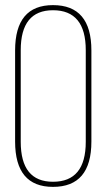

<svg xmlns="http://www.w3.org/2000/svg" viewBox="-20 -725 416 750"><path d="M39 -172V-528Q39 -705 187 -705Q337 -705 337 -528V-172Q337 5 187 5Q39 5 39 -172ZM61 -529V-171Q61 -15 187 -15Q315 -15 315 -171V-529Q315 -685 187 -685Q61 -685 61 -529Z"/></svg>

Font: Bebas Neue Light
Style: Regular
Weight: 300
Designer: Ryoichi Tsunekawa
Foundry: Ryoichi Tsunekawa
Version: Version 1.003;PS 001.003;hotconv 1.0.70;makeotf.lib2.5.58329